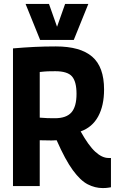

<svg xmlns="http://www.w3.org/2000/svg" viewBox="-20 -946 584 976"><path d="M502 10Q463 10 426 -9Q389 -28 350.5 -80.5Q312 -133 268 -233Q256 -232 242 -232Q228 -232 213 -232.5Q198 -233 182 -233V0H46V-700Q104 -705 155 -707.5Q206 -710 264 -710Q388 -710 448.5 -658Q509 -606 509 -491Q509 -409 479 -354Q449 -299 390 -278Q430 -206 464.5 -174.5Q499 -143 531 -143Q533 -143 537 -143Q541 -143 544 -143V6Q537 7 527.5 8.5Q518 10 502 10ZM259 -345Q317 -345 343 -374.5Q369 -404 369 -469Q369 -531 346 -557.5Q323 -584 261 -584Q240 -584 224 -583.5Q208 -583 182 -580V-348Q204 -346 221.5 -345.5Q239 -345 259 -345ZM429 -926 355 -743H184L110 -926H229L270 -810L311 -926Z"/></svg>

Font: Georama SemiCondensed
Style: Bold
Weight: 700
Width: 4
Designer: Jean-Baptiste Levee
Foundry: Production Type
Version: Version 1.000